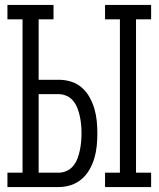

<svg xmlns="http://www.w3.org/2000/svg" viewBox="-20 -755 640 775"><path d="M404 0V-58H464V-677H404V-735H590V-677H529V-58H590V0ZM10 0V-58H71V-677H10V-735H196V-677H136V-433H217Q243 -433 267 -425.5Q291 -418 310 -401.5Q329 -385 341.5 -362.5Q354 -340 361 -316Q368 -292 370.5 -267Q373 -242 373 -217Q373 -191 370.5 -166Q368 -141 361 -117Q354 -93 341.5 -71Q329 -49 310 -32.5Q291 -16 267 -8Q243 0 217 0ZM217 -58Q234 -58 250 -65.5Q266 -73 276.5 -86.5Q287 -100 293 -116Q299 -132 302.5 -149Q306 -166 307.5 -183Q309 -200 309 -217Q309 -234 307.5 -251Q306 -268 302.5 -284.5Q299 -301 293 -317Q287 -333 276.5 -346.5Q266 -360 250 -367.5Q234 -375 217 -375H136V-58Z"/></svg>

Font: Iosevka Slab Light Extended
Style: Regular
Weight: 300
Width: 7
Monospace: yes
Designer: Belleve Invis
Foundry: Belleve Invis
Version: Version 11.1.0; ttfautohint (v1.8.3)